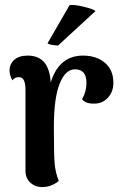

<svg xmlns="http://www.w3.org/2000/svg" viewBox="-20 -754 501 784"><path d="M370 -709 217 -568Q183 -570 174 -577L264 -733Q284 -736 322 -726.5Q360 -717 370 -709ZM319 -527Q374 -527 408.5 -497.5Q443 -468 443 -416Q443 -380 421.5 -356Q400 -332 368 -331Q331 -329 315 -349Q333 -379 333 -416Q333 -471 286 -471Q247 -471 223.5 -412Q200 -353 200 -237Q200 -125 203 -87.5Q206 -50 220 -15Q189 10 152 10Q124 10 104 -8Q84 -26 84 -57V-387Q84 -439 58 -439Q39 -439 31 -426Q19 -446 19 -465Q19 -493 38.5 -510Q58 -527 93 -527Q181 -527 187 -417Q221 -527 319 -527Z"/></svg>

Font: Arima Koshi Semi Bold
Style: Regular
Weight: 600
Designer: Joana Correia and Natanael Gama
Foundry: NDISCOVER
Version: Version 1.019;PS 001.019;hotconv 1.0.88;makeotf.lib2.5.64775